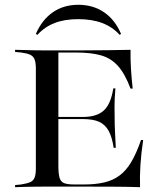

<svg xmlns="http://www.w3.org/2000/svg" viewBox="-20 -778 680 798"><path d="M166.1 -2.4Q141.1 -2.4 118.5 -2Q96 -1.6 77 -1.2Q58.1 -0.8 42.7 0V-8.9L67.7 -11.3Q92.7 -15.3 105.6 -21Q118.5 -26.6 123.8 -39.9Q129 -53.2 129 -78.2V-492.7Q129 -517.7 123.8 -531Q118.5 -544.4 105.6 -550.4Q92.7 -556.5 67.7 -559.7L42.7 -562.1V-571Q58.1 -571 77 -570.2Q96 -569.4 118.5 -569Q141.1 -568.5 166.1 -568.5H176.6H304Q377.4 -568.5 429.8 -569.4Q482.3 -570.2 522.6 -571Q521.8 -534.7 524.2 -494.4Q526.6 -454 531.5 -409.7H522.6Q499.2 -471.8 470.2 -504Q441.1 -536.3 399.6 -548Q358.1 -559.7 296.8 -559.7H222.6V-89.5Q222.6 -56.5 227.4 -39.5Q232.3 -22.6 246.4 -16.9Q260.5 -11.3 289.5 -11.3H329.8Q377.4 -11.3 413.3 -19.8Q449.2 -28.2 476.6 -48.4Q504 -68.5 525.4 -104.4Q546.8 -140.3 566.1 -196H575Q566.9 -141.9 563.7 -93.1Q560.5 -44.4 562.1 0Q519.4 -1.6 464.9 -2Q410.5 -2.4 333.9 -2.4H176.6ZM192.7 -283.1V-291.9H423.4V-283.1ZM452.4 -163.7Q446 -208.1 431.5 -234.3Q416.9 -260.5 391.9 -271.8Q366.9 -283.1 324.2 -283.1V-291.9Q383.1 -291.9 412.1 -319.4Q441.1 -346.8 450.8 -410.5H459.7Q455.6 -361.3 456 -335.5Q456.5 -309.7 456.5 -287.1Q456.5 -272.6 456.9 -256.9Q457.3 -241.1 458.5 -219.4Q459.7 -197.6 461.3 -163.7ZM305.6 -758.1Q366.9 -758.1 412.5 -727Q458.1 -696 483.1 -637.1L477.4 -633.1Q447.6 -666.1 404.8 -682.3Q362.1 -698.4 304.8 -698.4Q248.4 -698.4 206.9 -682.3Q165.3 -666.1 135.5 -633.1L129 -637.1Q154.8 -696 199.6 -727Q244.4 -758.1 305.6 -758.1Z"/></svg>

Font: Playfair 144pt SemiExpanded Medium
Style: Regular
Weight: 500
Width: 6
Designer: Claus Eggers Sørensen
Foundry: Claus Eggers Sørensen
Version: Version 2.203